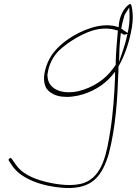

<svg xmlns="http://www.w3.org/2000/svg" viewBox="-20 -677 685 961"><path d="M23 122C23 124 23 126 24 127L45 158C86 214 181 257 310 264C442 268 491 205 525 91C560 -45 568 -188 572 -307L573 -323C573 -327 572 -335 573 -343L574 -346L575 -348C600 -391 623 -454 635 -513C643 -548 646 -584 644 -607C642 -635 638 -659 631 -657C630 -657 627 -656 625 -654C600 -637 580 -599 575 -556L574 -541L560 -545C478 -566 384 -522 327 -485C280 -453 241 -415 220 -367C197 -313 194 -267 212 -235C235 -202 286 -181 369 -198C438 -213 500 -251 538 -296L556 -318V-293C553 -214 546 -107 532 -22C515 85 495 206 399 239C342 258 266 247 209 233C139 216 87 188 60 148L38 117C37 116 34 114 33 114C29 114 24 118 23 122ZM217 -305 218 -306C224 -353 244 -391 272 -421C311 -458 364 -493 420 -516C478 -539 526 -538 570 -524C566 -475 559 -406 559 -355V-352L545 -333C508 -281 446 -238 370 -220C274 -201 220 -241 218 -294C218 -298 217 -301 217 -305ZM598 -583C600 -593 604 -604 610 -613L627 -640L628 -612C629 -589 629 -565 623 -531L619 -512L605 -521C595 -527 596 -530 587 -533L588 -539C590 -554 594 -568 598 -583ZM585 -512 599 -504C600 -503 603 -503 605 -504L618 -507L615 -494C611 -476 606 -456 599 -436L576 -367L578 -435C579 -456 581 -477 583 -494Z"/></svg>

Font: Stray Cat
Style: ExLtExtObl
Weight: 200
Version: Version 1.0